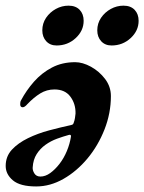

<svg xmlns="http://www.w3.org/2000/svg" viewBox="-26 -658 519 692"><path d="M244.8 -433.9Q271.8 -433.9 301.8 -417.5Q331.8 -401 352.8 -373.4Q373.7 -345.7 373.7 -311.8Q373.7 -250.3 350.8 -191.8Q327.8 -133.2 289.4 -87Q250.9 -40.8 203 -13.4Q155.1 14 104.5 14Q46.6 14 20.5 -8Q-5.5 -29.9 -5.5 -59.9Q-5.5 -94.3 16.8 -118.5Q39.2 -142.6 74.7 -159.9Q110.1 -177.2 151.4 -188.2Q192.8 -199.2 229.8 -207.2Q235 -208.4 236.9 -210.2Q238.7 -212.1 239.9 -216.4Q243 -224.5 244.2 -232.8Q245.3 -241.2 246.2 -248.6Q247 -283.6 227.7 -309.6Q208.5 -335.6 170.2 -335.6Q142.4 -335.6 119.1 -321.3Q95.9 -307 73.1 -283.2Q63.1 -271.4 55.9 -271.4Q46.8 -271.4 46.8 -282.2Q46.8 -285 47.3 -289.1Q47.8 -293.1 49.6 -296Q68.8 -332.2 96.6 -363.8Q124.5 -395.3 161.3 -414.6Q198.1 -433.9 244.8 -433.9ZM222.8 -171.9Q202 -166.2 179.6 -158.1Q157.2 -149.9 138 -136.2Q118.9 -122.6 106.2 -102.7Q93.5 -82.8 91.8 -54.5Q91 -43.9 98 -32.8Q105 -21.7 119.6 -21.7Q137.4 -21.7 154.9 -34.2Q172.4 -46.8 188.3 -67.2Q204.1 -87.6 214.9 -113.5Q225.7 -139.4 229.8 -165.9Q230.7 -173.6 222.8 -171.9ZM376 -494.1Q352.8 -494.1 338.7 -509.4Q324.6 -524.7 324.6 -548.7Q324.6 -573.7 338.2 -593.9Q351.9 -614 373.4 -625.8Q394.9 -637.6 419.1 -637.6Q444.9 -637.6 459.3 -622.5Q473.6 -607.3 473.6 -583.1Q473.6 -547.2 444.9 -520.7Q416.2 -494.1 376 -494.1ZM177.9 -494.1Q154.7 -494.1 140.6 -509.4Q126.5 -524.7 126.5 -548.7Q126.5 -573.7 140.1 -593.9Q153.8 -614 175.3 -625.8Q196.8 -637.6 221 -637.6Q246.9 -637.6 261.2 -622.5Q275.5 -607.3 275.5 -583.1Q275.5 -547.2 246.8 -520.7Q218.1 -494.1 177.9 -494.1Z"/></svg>

Font: EB Garamond
Style: Italic
Weight: 400
Italic angle: -17.2°
Designer: Georg Duffner and Octavio Pardo
Foundry: Georg Duffner
Version: Version 1.001